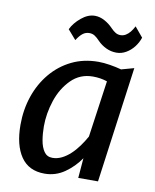

<svg xmlns="http://www.w3.org/2000/svg" viewBox="-87 -845 743 919"><g transform="rotate(10 284.5 -385.0)"><path d="M192.5 8Q115.5 8 77.2 -48.2Q39 -104.5 39 -202.5Q39 -276.5 61.2 -341.8Q83.5 -407 125.2 -457Q167 -507 225 -535.5Q283 -564 355 -564Q380 -564 411 -559Q442 -554 467 -547L528.5 -564L451.5 0H355.5L363.5 -97Q333.5 -53 289.8 -22.5Q246 8 192.5 8ZM216.5 -73Q240 -73 261.8 -83.8Q283.5 -94.5 303.2 -112.8Q323 -131 340.2 -154.8Q357.5 -178.5 371.5 -204L410.5 -479Q378 -490 341 -490Q278.5 -490 235.5 -447Q192.5 -404 171.5 -340.8Q150.5 -277.5 150.5 -214.5Q150.5 -179.5 156 -147Q161.5 -114.5 175.8 -93.8Q190 -73 216.5 -73ZM431 -622Q404 -622 380.2 -633.5Q356.5 -645 340 -662Q326 -677 314.5 -684.5Q303 -692 288 -692Q270 -692 256 -681.2Q242 -670.5 227 -647L187 -693Q202 -724.5 234.2 -751.2Q266.5 -778 300 -778Q323.5 -778 346.8 -765.5Q370 -753 388 -734Q401.5 -720 412.2 -714Q423 -708 435 -708Q449 -708 460.5 -714.8Q472 -721.5 481.8 -733.5Q491.5 -745.5 500 -762L540 -714Q532 -689.5 515.8 -668.5Q499.5 -647.5 477.5 -634.8Q455.5 -622 431 -622Z"/></g></svg>

Font: Koeln Type Sans
Style: Italic
Weight: 400
Italic angle: -7.5°
Designer: Eben Sorkin
Foundry: Eben Sorkin
Version: Version 2.001